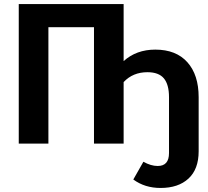

<svg xmlns="http://www.w3.org/2000/svg" viewBox="-20 -712 1033 952"><path d="M750 -466Q853 -466 909 -403.5Q965 -341 965 -230V38Q965 127 914.5 173.5Q864 220 776 220Q698 220 641 178L691 90Q728 111 762 111Q818 111 818 47V-230Q818 -293 792.5 -323.5Q767 -354 711 -354Q639 -354 593 -305V0H446V-577H220V0H73V-692H593V-409Q656 -466 750 -466Z"/></svg>

Font: Fira Sans SemiBold
Style: Regular
Weight: 600
Designer: bBox Type GmbH & Carrois Corporate GbR & Edenspiekermann AG
Foundry: bBox Type GmbH & Carrois Corporate GbR & Edenspiekermann AG
Version: Version 4.301;PS 004.301;hotconv 1.0.88;makeotf.lib2.5.64775